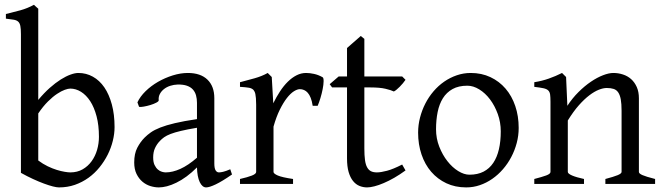

<svg xmlns="http://www.w3.org/2000/svg" viewBox="-20 -777 2802 811"><path d="M463.9 -240.2Q463.9 -211.9 456.5 -182.1Q449.2 -152.3 435.1 -124Q420.9 -95.7 400.4 -70.3Q379.9 -44.9 353.8 -26.1Q327.6 -7.3 296.4 3.7Q265.1 14.6 229 14.6Q219.7 14.6 203.4 10.5Q187 6.3 165.8 -1.5Q144.5 -9.3 119.6 -20.8Q94.7 -32.2 68.4 -46.9V-632.8Q68.4 -655.3 65.9 -667.5Q63.5 -679.7 56.6 -685.8Q49.8 -691.9 37.4 -693.8Q24.9 -695.8 4.9 -698.2V-717.8Q37.1 -725.6 66.4 -733.6Q95.7 -741.7 123.5 -756.8L128.4 -752Q131.3 -749 134.3 -746.6Q137.7 -743.7 141.6 -740.2V-355Q166 -384.3 190.2 -405.8Q214.4 -427.2 236.6 -441.2Q258.8 -455.1 277.8 -461.9Q296.9 -468.8 311 -468.8Q344.2 -468.8 372.3 -453.1Q400.4 -437.5 420.7 -408Q440.9 -378.4 452.4 -335.9Q463.9 -293.5 463.9 -240.2ZM397.9 -199.2Q397.9 -248 387.9 -285.9Q377.9 -323.7 361.1 -349.6Q344.2 -375.5 322.3 -389.2Q300.3 -402.8 276.9 -402.8Q268.1 -402.8 253.7 -397.7Q239.3 -392.6 221.2 -380.6Q203.1 -368.7 182.6 -348.4Q162.1 -328.1 141.6 -297.9V-99.1Q161.1 -84.5 181.4 -74.7Q201.7 -64.9 220 -59.3Q238.3 -53.7 253.2 -51.3Q268.1 -48.8 276.9 -48.8Q306.6 -48.8 329.1 -61.8Q351.6 -74.7 366.9 -95.9Q382.3 -117.2 390.1 -144Q397.9 -170.9 397.9 -199.2Z M679.7 -48.8Q709 -48.8 741.9 -63.7Q774.9 -78.6 812 -110.8V-237.3Q771 -230.5 744.4 -224.1Q717.8 -217.8 700.7 -211.2Q683.6 -204.6 673.3 -197.3Q663.1 -189.9 655.3 -181.6Q642.6 -168.5 634.8 -151.6Q627 -134.8 627 -111.8Q627 -92.3 632.8 -80.1Q638.7 -67.9 647 -60.8Q655.3 -53.7 664.3 -51.3Q673.3 -48.8 679.7 -48.8ZM960 -40Q918.5 -11.2 891.4 1.7Q864.3 14.6 850.6 14.6Q834.5 14.6 823.7 -7.8Q813 -30.3 812 -69.8Q790 -47.9 768.1 -31.7Q746.1 -15.6 725.1 -5.4Q704.1 4.9 685.3 9.8Q666.5 14.6 650.9 14.6Q633.3 14.6 614.7 8.8Q596.2 2.9 581.3 -9.8Q566.4 -22.5 556.6 -42.5Q546.9 -62.5 546.9 -90.8Q546.9 -127.9 559.8 -152.8Q572.8 -177.7 590.8 -195.8Q602.5 -207.5 617.4 -218Q632.3 -228.5 657 -238.3Q681.6 -248 718.8 -256.8Q755.9 -265.6 812 -273.9V-342.8Q812 -359.4 808.1 -373.8Q804.2 -388.2 794.9 -398.7Q785.6 -409.2 769.8 -414.8Q753.9 -420.4 730 -419.9Q714.4 -419.4 699.2 -414.6Q684.1 -409.7 672.9 -400.9Q661.6 -392.1 655.3 -380.1Q648.9 -368.2 650.4 -353.5Q650.9 -349.1 640.4 -343.5Q629.9 -337.9 615.5 -333.5Q601.1 -329.1 587.2 -326.7Q573.2 -324.2 567.4 -325.7L560.5 -344.7Q571.8 -369.1 594.7 -391.6Q617.7 -414.1 647.2 -431.2Q676.8 -448.2 709.7 -458.5Q742.7 -468.8 773.4 -468.8Q827.1 -468.8 856.2 -440.7Q885.3 -412.6 885.3 -362.3V-86.9Q885.3 -66.4 890.6 -57.6Q896 -48.8 904.8 -48.8Q911.6 -48.8 922.4 -51.3Q933.1 -53.7 952.6 -62Z M1342.8 -450.7Q1347.2 -447.8 1346.9 -433.6Q1346.7 -419.4 1343 -400.9Q1339.4 -382.3 1333.5 -362.8Q1327.6 -343.3 1321.8 -330.1H1300.8Q1297.9 -349.6 1292.5 -363.3Q1287.1 -377 1280 -385Q1272.9 -393.1 1264.4 -396.7Q1255.9 -400.4 1246.6 -400.4Q1235.8 -400.4 1221.4 -391.4Q1207 -382.3 1191.9 -363Q1176.8 -343.8 1161.9 -313.7Q1147 -283.7 1135.3 -242.2V-50.8Q1135.3 -43.5 1153.6 -35.6Q1171.9 -27.8 1217.8 -21V0H993.7V-21Q1025.9 -28.3 1043.9 -35.4Q1062 -42.5 1062 -50.8V-335Q1062 -351.1 1061 -362.1Q1060.1 -373 1058.6 -379.9Q1057.1 -386.7 1054.9 -390.6Q1052.7 -394.5 1050.8 -397Q1047.4 -400.4 1043.2 -402.6Q1039.1 -404.8 1032.5 -406.2Q1025.9 -407.7 1016.6 -408.4Q1007.3 -409.2 993.7 -410.2V-429.7Q1025.4 -438 1055.9 -446.5Q1086.4 -455.1 1110.8 -468.8L1127.9 -451.7L1134.3 -340.8Q1147.5 -367.7 1162.8 -391.1Q1178.2 -414.6 1195.8 -431.9Q1213.4 -449.2 1232.7 -459Q1252 -468.8 1272.9 -468.8Q1288.6 -468.8 1306.6 -464.8Q1324.7 -460.9 1342.8 -450.7Z M1692.9 -57.1Q1668.9 -39.6 1645.5 -26.1Q1622.1 -12.7 1600.8 -3.7Q1579.6 5.4 1561.5 10Q1543.5 14.6 1530.8 14.6Q1513.7 14.6 1498.3 8.3Q1482.9 2 1471.2 -12.5Q1459.5 -26.9 1452.6 -50.3Q1445.8 -73.7 1445.8 -107.9V-407.7H1382.8L1372.6 -421.4L1410.6 -454.1H1445.8V-574.2L1503.9 -625L1519 -612.8V-454.1H1678.7L1692.9 -439.9Q1688.5 -433.1 1681.9 -425.3Q1675.3 -417.5 1668.5 -410.6Q1661.6 -403.8 1655 -398.2Q1648.4 -392.6 1643.6 -390.6Q1631.8 -396.5 1607.9 -402.1Q1584 -407.7 1544.4 -407.7H1519V-149.9Q1519 -120.6 1521.7 -101.1Q1524.4 -81.5 1530.8 -70.1Q1537.1 -58.6 1547.1 -53.7Q1557.1 -48.8 1571.8 -48.8Q1588.9 -48.8 1614.7 -55.7Q1640.6 -62.5 1678.7 -82Z M2095.2 -222.2Q2095.2 -260.7 2082.5 -295.7Q2069.8 -330.6 2049.8 -357.2Q2029.8 -383.8 2004.4 -399.4Q1979 -415 1954.1 -415Q1917 -415 1891.6 -400.9Q1866.2 -386.7 1850.8 -362.1Q1835.4 -337.4 1828.6 -303.7Q1821.8 -270 1821.8 -231Q1821.8 -192.4 1835.4 -157.5Q1849.1 -122.6 1869.9 -96.2Q1890.6 -69.8 1915.5 -54.4Q1940.4 -39.1 1962.9 -39.1Q1997.6 -39.1 2022.5 -52Q2047.4 -64.9 2063.5 -88.9Q2079.6 -112.8 2087.4 -146.5Q2095.2 -180.2 2095.2 -222.2ZM2170.9 -236.8Q2170.9 -204.1 2162.6 -172.9Q2154.3 -141.6 2139.6 -113.8Q2125 -85.9 2104.5 -62.3Q2084 -38.6 2059.3 -21.5Q2034.7 -4.4 2006.8 5.1Q1979 14.6 1949.2 14.6Q1902.8 14.6 1865.5 -2.9Q1828.1 -20.5 1801.5 -51.3Q1774.9 -82 1760.5 -124.5Q1746.1 -167 1746.1 -216.8Q1746.1 -249 1754.2 -280.3Q1762.2 -311.5 1776.6 -339.6Q1791 -367.7 1811.3 -391.4Q1831.5 -415 1856.2 -432.1Q1880.9 -449.2 1909.4 -459Q1938 -468.8 1968.3 -468.8Q2014.2 -468.8 2051.5 -451.2Q2088.9 -433.6 2115.5 -402.6Q2142.1 -371.6 2156.5 -329.1Q2170.9 -286.6 2170.9 -236.8Z M2537.1 0V-21Q2572.3 -30.3 2588.9 -37.1Q2605.5 -43.9 2605.5 -50.8V-309.1Q2605.5 -338.9 2602.1 -357.4Q2598.6 -376 2591.3 -386.7Q2584 -397.5 2572 -401.4Q2560.1 -405.3 2543 -405.3Q2527.8 -405.3 2509.3 -397.9Q2490.7 -390.6 2469.5 -374.5Q2448.2 -358.4 2425 -332.3Q2401.9 -306.2 2378.4 -268.1V-50.8Q2378.4 -43.5 2396.7 -35.6Q2415 -27.8 2446.8 -21V0H2236.8V-21Q2269 -29.3 2287.1 -35.9Q2305.2 -42.5 2305.2 -50.8V-347.2Q2305.2 -366.2 2303.7 -377.4Q2302.2 -388.7 2295.7 -395Q2289.1 -401.4 2275.4 -404.3Q2261.7 -407.2 2236.8 -410.2V-429.7Q2270 -435.1 2298.3 -445.1Q2326.7 -455.1 2354 -468.8L2371.1 -451.7L2376.5 -330.1Q2397.9 -362.8 2423.8 -388.4Q2449.7 -414.1 2476.1 -431.9Q2502.4 -449.7 2527.1 -459.2Q2551.8 -468.8 2570.8 -468.8Q2591.8 -468.8 2611.3 -462.4Q2630.9 -456.1 2645.8 -442.9Q2660.6 -429.7 2669.7 -409.4Q2678.7 -389.2 2678.7 -361.8V-50.8Q2678.7 -43.9 2693.6 -37.4Q2708.5 -30.8 2747.1 -21V0Z"/></svg>

Font: Gentium Plus CyrE
Style: Regular
Weight: 400
Designer: J. Victor Gaultney, Annie Olsen, Iska Routamaa, Becca Hirsbrunner
Foundry: SIL International
Version: Version 5.000